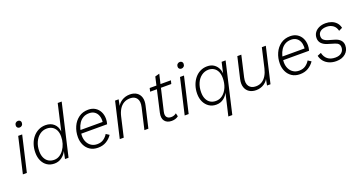

<svg xmlns="http://www.w3.org/2000/svg" viewBox="-45 -1530 4783 2540"><g transform="rotate(-20 2346.5 -260.0)"><path d="M201 -500 85 0H29L145 -500ZM202 -597Q184 -597 172.5 -608Q161 -619 161 -637Q161 -660 175 -674Q189 -688 209 -688Q227 -688 238.5 -677Q250 -666 250 -648Q250 -625 236 -611Q222 -597 202 -597Z M473 9Q415 9 372 -19Q329 -47 305.5 -97Q282 -147 282 -212Q282 -274 300 -328.5Q318 -383 351.5 -423.5Q385 -464 430.5 -487Q476 -510 531 -510Q603 -510 648 -469.5Q693 -429 700 -359L785 -730H841L672 0H622L644 -105Q620 -55 575 -23Q530 9 473 9ZM487 -39Q527 -39 561 -60Q595 -81 621 -117.5Q647 -154 661.5 -200.5Q676 -247 676 -299Q676 -353 657.5 -389Q639 -425 606.5 -443.5Q574 -462 533 -462Q476 -462 432 -429Q388 -396 362.5 -339.5Q337 -283 337 -211Q337 -157 356 -118Q375 -79 408 -59Q441 -39 487 -39Z M1086 9Q1021 9 975 -21Q929 -51 905 -101.5Q881 -152 881 -213Q881 -292 911 -359.5Q941 -427 997.5 -468Q1054 -509 1132 -509Q1189 -509 1229.5 -483.5Q1270 -458 1292 -414.5Q1314 -371 1314 -315Q1314 -299 1311.5 -280.5Q1309 -262 1303 -242H909L910 -291H1278L1254 -272Q1257 -285 1258 -295Q1259 -305 1259 -316Q1259 -357 1244 -390Q1229 -423 1199.5 -442Q1170 -461 1128 -461Q1080 -461 1044 -440.5Q1008 -420 984.5 -384.5Q961 -349 949 -304.5Q937 -260 937 -212Q937 -162 956 -123Q975 -84 1010 -61.5Q1045 -39 1092 -39Q1145 -39 1181.5 -64Q1218 -89 1241 -128L1286 -99Q1254 -51 1204 -21Q1154 9 1086 9Z M1393 0 1509 -500H1559L1535 -378L1527 -381Q1548 -441 1600 -475.5Q1652 -510 1719 -510Q1775 -510 1813.5 -484.5Q1852 -459 1866.5 -412Q1881 -365 1865 -298L1796 0H1740L1809 -298Q1827 -376 1797.5 -418.5Q1768 -461 1705 -461Q1654 -461 1615.5 -438.5Q1577 -416 1551.5 -374.5Q1526 -333 1513 -277L1449 0Z M2123 9Q2058 9 2026 -32Q1994 -73 2011 -148L2118 -618L2180 -635L2065 -144Q2053 -91 2073 -66Q2093 -41 2133 -41Q2156 -41 2174 -48Q2192 -55 2207 -67L2218 -21Q2197 -5 2173 2Q2149 9 2123 9ZM1985 -452 1996 -500H2295L2283 -452Z M2479 -500 2363 0H2307L2423 -500ZM2480 -597Q2462 -597 2450.5 -608Q2439 -619 2439 -637Q2439 -660 2453 -674Q2467 -688 2487 -688Q2505 -688 2516.5 -677Q2528 -666 2528 -648Q2528 -625 2514 -611Q2500 -597 2480 -597Z M2845 210 2924 -128 2925 -117Q2903 -61 2857.5 -26Q2812 9 2751 9Q2694 9 2651 -19.5Q2608 -48 2584 -97.5Q2560 -147 2560 -212Q2560 -274 2578.5 -328.5Q2597 -383 2630 -424Q2663 -465 2708 -487.5Q2753 -510 2806 -510Q2863 -510 2901.5 -483.5Q2940 -457 2959 -413.5Q2978 -370 2975 -318L2967 -316L3009 -500H3065L2901 210ZM2763 -39Q2817 -39 2859 -72.5Q2901 -106 2925.5 -164Q2950 -222 2950 -295Q2950 -350 2931.5 -387Q2913 -424 2881 -443Q2849 -462 2809 -462Q2754 -462 2709.5 -429.5Q2665 -397 2640.5 -340.5Q2616 -284 2616 -211Q2616 -158 2634 -119Q2652 -80 2685 -59.5Q2718 -39 2763 -39Z M3312 9Q3257 9 3217.5 -16Q3178 -41 3162 -88.5Q3146 -136 3161 -203L3230 -500H3286L3218 -204Q3200 -124 3231 -82Q3262 -40 3326 -40Q3375 -40 3411.5 -62.5Q3448 -85 3473 -126.5Q3498 -168 3511 -223L3575 -500H3631L3515 0H3466L3490 -123L3498 -119Q3476 -58 3426 -24.5Q3376 9 3312 9Z M3929 9Q3864 9 3818 -21Q3772 -51 3748 -101.5Q3724 -152 3724 -213Q3724 -292 3754 -359.5Q3784 -427 3840.5 -468Q3897 -509 3975 -509Q4032 -509 4072.5 -483.5Q4113 -458 4135 -414.5Q4157 -371 4157 -315Q4157 -299 4154.5 -280.5Q4152 -262 4146 -242H3752L3753 -291H4121L4097 -272Q4100 -285 4101 -295Q4102 -305 4102 -316Q4102 -357 4087 -390Q4072 -423 4042.5 -442Q4013 -461 3971 -461Q3923 -461 3887 -440.5Q3851 -420 3827.5 -384.5Q3804 -349 3792 -304.5Q3780 -260 3780 -212Q3780 -162 3799 -123Q3818 -84 3853 -61.5Q3888 -39 3935 -39Q3988 -39 4024.5 -64Q4061 -89 4084 -128L4129 -99Q4097 -51 4047 -21Q3997 9 3929 9Z M4441 11Q4385 11 4341 -8Q4297 -27 4269 -60.5Q4241 -94 4230 -140L4283 -162Q4296 -103 4336.5 -70.5Q4377 -38 4444 -38Q4502 -38 4533.5 -66.5Q4565 -95 4565 -138Q4565 -169 4548.5 -187Q4532 -205 4497 -215L4408 -242Q4354 -258 4325 -288.5Q4296 -319 4296 -365Q4296 -408 4318.5 -440.5Q4341 -473 4381 -491.5Q4421 -510 4474 -510Q4520 -510 4558 -495.5Q4596 -481 4623 -452Q4650 -423 4660 -378L4610 -354Q4599 -406 4561.5 -433.5Q4524 -461 4471 -461Q4414 -461 4382.5 -436.5Q4351 -412 4351 -370Q4351 -337 4371 -318.5Q4391 -300 4424 -290L4520 -262Q4569 -247 4595 -217.5Q4621 -188 4621 -146Q4621 -76 4571 -32.5Q4521 11 4441 11Z"/></g></svg>

Font: Kantumruy Pro Light
Style: Italic
Weight: 300
Italic angle: -13°
Version: Version 1.002